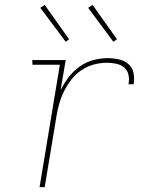

<svg xmlns="http://www.w3.org/2000/svg" viewBox="-20 -766 640 786"><path d="M142 0 225 -501H113L112 -520H249L228 -397Q242 -425 261 -450Q280 -475 306 -493.5Q332 -512 362 -520Q392 -528 421 -528Q444 -528 466.5 -523Q489 -518 505.5 -504Q522 -490 526.5 -467.5Q531 -445 527 -421H506Q510 -441 506 -459.5Q502 -478 488.5 -489.5Q475 -501 456 -505Q437 -509 418 -509Q391 -509 364.5 -502Q338 -495 314 -479Q290 -463 272.5 -440.5Q255 -418 242.5 -393Q230 -368 222.5 -341.5Q215 -315 211 -289L163 0ZM444 -595 341 -734 359 -746 459 -605ZM249 -595 145 -734 163 -746 263 -605Z"/></svg>

Font: Iosevka HT Thin Extended
Style: Italic
Weight: 100
Width: 7
Italic angle: -9°
Monospace: yes
Designer: Belleve Invis
Foundry: Belleve Invis
Version: Version 32.3.0; ttfautohint (v1.8.4)